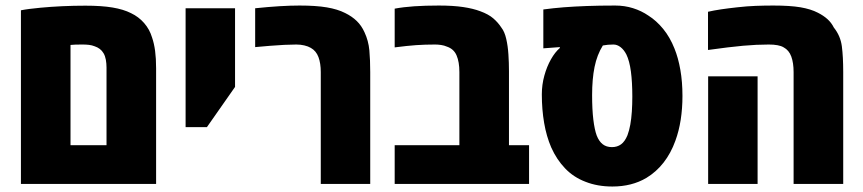

<svg xmlns="http://www.w3.org/2000/svg" viewBox="-20 -661 3103 690"><path d="M55.2 0V-624Q67.4 -626.5 85.7 -628.9Q104 -631.3 126 -633.3Q161.6 -636.7 203.4 -638.7Q245.1 -640.6 287.1 -640.6Q345.2 -640.6 384.5 -634Q423.8 -627.4 450.7 -613.8Q478.5 -600.6 498 -578.1Q517.6 -555.7 526.4 -526.4Q533.7 -505.4 537.4 -478.3Q541 -451.2 541 -415.5V0ZM233.4 -139.2H362.8V-418.5Q362.8 -432.6 360.4 -446.3Q357.9 -460 352.1 -469.7Q346.7 -479 338.6 -485.1Q330.6 -491.2 320.3 -494.6Q310.5 -498.5 299.6 -499.8Q288.6 -501 277.3 -501Q260.7 -501 251.7 -500.7Q242.7 -500.5 233.4 -499.5Z M647 -204.1V-631.3H824.7V-348.6L723.6 -204.1Z M1132.8 0V-401.9Q1132.8 -433.6 1124.5 -455.8Q1116.2 -478 1097.2 -488.8Q1087.4 -494.6 1073.7 -497.8Q1060.1 -501 1044.9 -501Q1026.9 -501 1001.7 -499.8Q976.6 -498.5 949.5 -496.3Q922.4 -494.1 897 -491.7V-631.3Q943.8 -636.2 984.1 -638.7Q1024.4 -641.1 1056.2 -641.1Q1115.7 -641.1 1154.5 -634.5Q1193.4 -627.9 1220.2 -614.3Q1245.1 -602.1 1262.2 -585.4Q1279.3 -568.8 1290 -544.9Q1304.2 -514.6 1307.4 -480Q1310.5 -445.3 1310.5 -401.9V0Z M1398.4 0V-139.2H1630.9V-401.9Q1630.9 -438.5 1620.8 -461.9Q1610.8 -485.4 1585.4 -493.7Q1576.7 -497.6 1565.4 -499.3Q1554.2 -501 1543.9 -501Q1506.8 -501 1475.6 -498.8Q1444.3 -496.6 1398.4 -490.7V-629.9Q1429.2 -635.7 1468.3 -638.4Q1507.3 -641.1 1557.1 -641.1Q1608.4 -641.1 1644.3 -635.7Q1680.2 -630.4 1706.1 -620.6Q1735.4 -609.9 1752.7 -595Q1770 -580.1 1781.7 -562Q1793.5 -546.9 1799.3 -521.2Q1805.2 -495.6 1807.1 -465.6Q1809.1 -435.5 1809.1 -405.8V-139.2H1881.3V0Z M2180.7 9.3Q2127 9.3 2084 -7.8Q2041.5 -23.9 2011 -55.7Q1980.5 -87.4 1960.9 -131.3Q1943.8 -170.9 1935.5 -219.2Q1927.2 -267.6 1927.2 -321.8Q1927.2 -356.9 1936.3 -389.4Q1945.3 -421.9 1960 -447.8Q1974.6 -473.6 1992.2 -488.8L1991.7 -491.7L1932.6 -487.3V-627Q1968.3 -631.8 2005.9 -634.8Q2043.5 -637.7 2088.6 -639.4Q2133.8 -641.1 2190.9 -641.1Q2224.6 -641.1 2254.9 -631.6Q2285.2 -622.1 2310.1 -605Q2338.9 -586.9 2363.3 -557.1Q2387.7 -527.3 2403.8 -486.8Q2417.5 -453.1 2425 -410.2Q2432.6 -367.2 2432.6 -315.9Q2432.6 -271.5 2426.3 -230.7Q2419.9 -189.9 2407.2 -155.3Q2391.1 -110.4 2364.7 -76.7Q2338.4 -43 2302.7 -21.5Q2250.5 9.3 2180.7 9.3ZM2179.2 -132.3Q2198.2 -132.3 2211.9 -142.3Q2225.6 -152.3 2234.9 -174.8Q2241.2 -191.4 2245.1 -212.9Q2249 -234.4 2250.7 -260.3Q2252.4 -286.1 2252.4 -314Q2252.4 -365.7 2247.3 -404.1Q2242.2 -442.4 2231 -465.3Q2222.2 -482.4 2210 -491.7Q2197.8 -501 2184.6 -501Q2173.8 -501 2165 -500.2Q2156.2 -499.5 2146.5 -497.6Q2125.5 -463.9 2116.7 -420.4Q2107.9 -377 2107.9 -319.3Q2107.9 -267.6 2112.3 -231.2Q2116.7 -194.8 2124.5 -173.8Q2132.8 -152.8 2146 -142.6Q2159.2 -132.3 2179.2 -132.3Z M2832 0V-401.9Q2832 -435.1 2823.7 -457.8Q2815.4 -480.5 2796.4 -490.7Q2787.6 -496.1 2774.2 -498.5Q2760.7 -501 2742.7 -501Q2699.2 -501 2650.4 -496.6Q2601.6 -492.2 2524.4 -481.4V-618.7Q2544.9 -623.5 2571.3 -627.4Q2597.7 -631.3 2629.9 -634.8Q2664.1 -638.7 2695.6 -639.9Q2727.1 -641.1 2758.8 -641.1Q2819.3 -641.1 2856.7 -634.8Q2894 -628.4 2919.4 -615.2Q2939.5 -605 2953.6 -592.3Q2967.8 -579.6 2976.6 -562Q3000.5 -532.2 3005.4 -494.6Q3010.3 -457 3010.3 -401.9V0ZM2524.9 0V-386.7H2702.6V0Z"/></svg>

Font: Open Sans SemiCondensed ExtraBold
Style: Regular
Weight: 800
Width: 4
Designer: Monotype Design Team
Foundry: Monotype Imaging Inc.
Version: Version 3.000